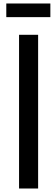

<svg xmlns="http://www.w3.org/2000/svg" viewBox="-20 -990 309 1098"><path d="M89 88V-791H198V88ZM16 -892V-970H268V-892Z"/></svg>

Font: Farlight84_Sys_V01
Style: Regular
Weight: 400
Designer: Ryoko NISHIZUKA  (kana, bopomofo & ideographs); Paul D. Hunt (Latin, Greek & Cyrillic); Sandoll Communications , Soo-you
Foundry: Adobe
Version: Version 2.004;October 29, 2024;FontCreator 14.0.0.2814 64-bi